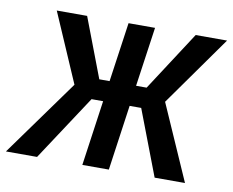

<svg xmlns="http://www.w3.org/2000/svg" viewBox="-75 -650 893 735"><g transform="rotate(10 371.0 -282.5)"><path d="M751 -565 558 -293 687 0H569L472 -254H427L391 0H288L324 -254H279L112 0H-9L205 -297L89 -565H207L295 -334H335L368 -565H471L438 -334H479L629 -565Z"/></g></svg>

Font: Neutral Grotesk
Style: Italic
Weight: 400
Italic angle: -8°
Designer: Nawras Khrais
Foundry: Nawras Khrais
Version: Version 1.000